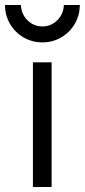

<svg xmlns="http://www.w3.org/2000/svg" viewBox="-57 -750 340 770"><path d="M75 -500H150V0H75ZM-37 -730H27Q28 -694 53 -669Q78 -644 113 -644Q148 -644 173 -669Q198 -694 199 -730H263Q263 -689 243 -654.5Q223 -620 188.5 -600Q154 -580 113 -580Q72 -580 37.5 -600Q3 -620 -17 -654.5Q-37 -689 -37 -730Z"/></svg>

Font: Uncut Sans Variable
Style: Regular
Weight: 400
Designer: Kasper Nordkvist
Foundry: UNCUT.wtf
Version: Version 1.303;Glyphs 3.1.2 (3151)